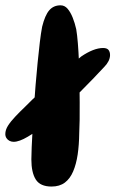

<svg xmlns="http://www.w3.org/2000/svg" viewBox="-30 -654 447 704"><path d="M20 -134Q12 -134 5 -137.5Q-2 -141 -6.2 -147.5Q-10.5 -154 -10.5 -162.5Q-10.5 -177.5 -0.8 -193Q9 -208.5 25.8 -226.2Q42.5 -244 63.5 -264Q86.5 -287.5 114 -312.8Q141.5 -338 169.8 -362.8Q198 -387.5 223.2 -409.2Q248.5 -431 268 -447Q290 -462 310.2 -470Q330.5 -478 348 -478Q362 -478 367.8 -471Q373.5 -464 373.5 -452Q373.5 -446.5 372 -440.8Q370.5 -435 367.8 -429.8Q365 -424.5 361.5 -419.5Q358 -414.5 353.5 -410Q336.5 -391.5 310.2 -364.2Q284 -337 253.2 -306.2Q222.5 -275.5 191.8 -246.2Q161 -217 134.5 -195.5Q103.5 -171.5 72 -152.8Q40.5 -134 20 -134ZM159 30Q117.5 30 101.2 4.2Q85 -21.5 85 -69.5Q85 -86 86.2 -114.5Q87.5 -143 89.5 -179.8Q91.5 -216.5 94.2 -258Q97 -299.5 100.5 -342.2Q104 -385 108 -425Q112 -465 116 -498.8Q120 -532.5 124.5 -556Q135 -598.5 150.8 -616.5Q166.5 -634.5 192 -634.5Q207 -634.5 217.8 -622Q228.5 -609.5 236.5 -589.5Q244.5 -569.5 249.5 -547Q253 -526 255.5 -495.2Q258 -464.5 259.5 -427.8Q261 -391 261.5 -352.8Q262 -314.5 262.2 -278.8Q262.5 -243 262 -213.5Q261.5 -184 260.5 -165.5Q260 -123 254.8 -87.5Q249.5 -52 238.2 -25.5Q227 1 207.8 15.5Q188.5 30 159 30Z"/></svg>

Font: Gluten Medium
Style: Regular
Weight: 500
Designer: Tyler Finck
Foundry: Etcetera Type Company
Version: Version 1.300